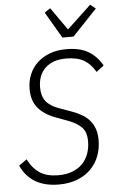

<svg xmlns="http://www.w3.org/2000/svg" viewBox="-62 -979 633 1033"><g transform="rotate(-5 254.5 -462.5)"><path d="M214 12Q64 12 9 -108L52 -138Q78 -87 116.5 -62.5Q155 -38 215 -38Q259 -38 292 -51Q325 -64 346.5 -86.5Q368 -109 379 -140Q390 -171 390 -206Q390 -256 365.5 -281.5Q341 -307 293 -325L228 -349Q166 -372 133.5 -411Q101 -450 101 -513Q101 -554 115.5 -590Q130 -626 157.5 -652.5Q185 -679 225 -694.5Q265 -710 316 -710Q391 -710 436.5 -682Q482 -654 509 -605L468 -574Q444 -617 407.5 -638.5Q371 -660 310 -660Q238 -660 198 -621.5Q158 -583 158 -517Q158 -470 180 -442Q202 -414 250 -397L314 -374Q345 -363 370 -348.5Q395 -334 412 -314Q429 -294 438 -268Q447 -242 447 -208Q447 -161 431.5 -121Q416 -81 386.5 -51.5Q357 -22 313.5 -5Q270 12 214 12ZM301 -774 218 -916 249 -937 335 -815 465 -937 494 -914 361 -774Z"/></g></svg>

Font: IBM Plex Sans Condensed Light
Style: Italic
Weight: 300
Width: 3
Italic angle: -11°
Designer: Mike Abbink, Paul van der Laan, Pieter van Rosmalen
Foundry: Bold Monday
Version: Version 1.3